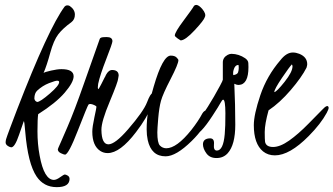

<svg xmlns="http://www.w3.org/2000/svg" viewBox="-20 -615 1360 783"><path d="M264.2 -590.8C256 -594.7 249.2 -593.9 243.7 -588.4C199.7 -529.1 134.9 -388.8 49.3 -167.5C32.7 -124.8 23.3 -99.9 21 -92.8C18.7 -85.6 15.1 -75.9 10.3 -63.7C5.4 -51.5 2.9 -41.6 2.9 -33.9C2.9 -26.3 8.6 -20.2 20 -15.6C22.6 -14.6 24.6 -14.2 25.9 -14.2C35.6 -14.2 46.2 -31.1 57.6 -64.9C69 -98.8 75.5 -117.5 77.1 -121.1C78.8 -121.1 80.7 -106.4 83 -77.1C90.2 9.1 105.6 69.8 129.4 105C148.9 133.6 176 148 210.7 148.2C245.4 148.4 263 137.4 263.7 115.2C263.7 108.7 261.1 104 256.1 101.1C251.1 98.1 247.2 96.7 244.4 96.7C241.6 96.7 235.4 100.3 225.6 107.4C215.8 114.6 207.4 118.3 200.2 118.7C173.2 118.7 153.6 85.4 141.6 19C135.7 -11.9 132.8 -44.7 132.8 -79.3C132.8 -114 133.8 -137.4 135.7 -149.4C183.6 -179.7 219.6 -208.8 243.7 -236.8C267.7 -264.8 279.9 -286.9 280.3 -303.2C280.6 -323.1 264 -333 230.5 -333C219.4 -333 205.2 -331.1 188 -327.1C170.7 -323.2 160.6 -320 157.7 -317.4C166.5 -337.9 175.5 -365.2 184.8 -399.2C194.1 -433.2 204.9 -458.3 217.3 -474.6C229.7 -490.9 247.6 -507.5 271 -524.4C280.8 -531.9 285.6 -542.4 285.4 -555.9C285.2 -569.4 278.2 -581.1 264.2 -590.8ZM221.2 -280.3C221.5 -271.2 208.7 -255.5 182.9 -233.2C157 -210.9 140 -199.5 131.8 -199.2C125 -201.2 121.1 -205.9 120.1 -213.4C120.4 -227.7 124.2 -238.3 131.3 -245.1C146 -258.8 162.1 -269 179.7 -275.9C197.3 -282.7 208.6 -286.1 213.6 -285.9C218.7 -285.7 221.2 -283.9 221.2 -280.3Z M463.9 -307.1V-308.6C463.2 -322.3 454.4 -329.3 437.5 -329.6C427.7 -329.6 419.3 -322.9 412.1 -309.6C410.2 -304.7 408.2 -300.8 406.2 -297.9L393.6 -272.9C386.4 -259 382.3 -251.8 381.3 -251.5C379.7 -252.1 378.9 -254.6 378.9 -258.8L380.4 -273.4C385.3 -296.9 396.2 -330.2 413.1 -373.5C430 -416.8 438.5 -441.2 438.5 -446.8C438.5 -458.2 430.7 -463.9 415 -463.9L402.3 -463.4C393.6 -463.1 388.3 -460.6 386.7 -456.1L321.8 -272.5C296.4 -199.9 274.3 -141.8 255.4 -98.1L228.5 -36.1C220.1 -17.6 215.8 -7.6 215.8 -6.3C215.8 0.5 220 5.9 228.3 9.8C236.6 13.7 242.2 15.6 245.1 15.6C254.6 15.6 272.1 -17.3 297.6 -83C323.2 -148.8 337.6 -183.9 340.8 -188.5C344.7 -192.4 352.5 -191.7 364.3 -186.5C370.1 -183.9 373.1 -181.6 373.3 -179.4C373.5 -177.3 370.7 -163.1 365 -136.7C359.3 -110.4 356.4 -90.8 356.4 -78.1C356.4 -39.4 367.5 -13 389.6 1C398.4 6.5 408.2 9.3 418.9 9.3C452.8 9.3 491.4 -19.2 534.7 -76.2C564.6 -114.9 586.6 -152.2 600.6 -188L605.5 -201.2C607.4 -205.7 608.4 -212.2 608.4 -220.7C608.1 -229.5 605.8 -234 601.6 -234.4C596.4 -234.4 589 -222.2 579.6 -197.8C570.1 -173 544.3 -136.2 502 -87.4C466.8 -46.7 440.1 -26.4 421.9 -26.4C403.6 -26.7 394.2 -46.2 393.6 -85C393.2 -107.7 404.6 -146.5 427.7 -201.2C450.5 -255.9 461.9 -287.1 461.9 -294.9L462.9 -300.8Z M716.8 -450.2C729.5 -450.5 748.5 -464.4 773.9 -491.7C799.3 -519 813.2 -536.9 815.4 -545.4C819.7 -553.9 816.1 -564.9 804.7 -578.6C790.4 -594.9 779.1 -599 771 -590.8C767.7 -584.3 753.9 -564.8 729.5 -532.2C705.1 -499.7 692.9 -479 692.9 -470.2C692.9 -467.6 696.8 -463.5 704.6 -458C711.1 -453.5 715.2 -450.8 716.8 -450.2ZM833.5 -143.6C834.5 -147.5 835 -149.9 835 -150.9C834 -158.4 829.1 -162.8 820.3 -164.1C815.1 -164.1 810.1 -160.2 805.2 -152.3C794.4 -131.8 779.5 -109.4 760.3 -85C720.5 -35.2 686.4 -10.3 657.7 -10.3C647.6 -10.6 639.1 -14.3 632.1 -21.5C625.1 -28.6 621.6 -46.5 621.6 -75.2C621.6 -83.7 622.8 -102.6 625.2 -132.1C627.7 -161.5 631.4 -185.5 636.5 -203.9C641.5 -222.2 654.6 -251.9 675.8 -292.7C696.9 -333.6 707.5 -359.2 707.5 -369.6C707.5 -371.9 705 -375.6 700 -380.6C694.9 -385.7 687 -388.2 676.3 -388.2C654.5 -388.2 631.3 -346.2 606.9 -262.2C587.4 -195.8 577.8 -137.4 578.1 -86.9C578.1 -71.3 579.6 -56.8 582.5 -43.5C592.3 0.5 616.5 22.5 655.3 22.5C683.9 22.5 719.4 1.6 761.7 -40C797.5 -75.2 821.5 -109.7 833.5 -143.6Z M993.2 -341.3C993.2 -345.2 993 -350.7 992.7 -357.9C992.4 -365.1 988.1 -371.6 980 -377.4C962.7 -389.2 944 -395.2 923.8 -395.5C918.9 -395.5 913.7 -394 908.2 -391.1C895.2 -384 888.7 -373.7 888.7 -360.4V-290C888.7 -287.8 884.9 -279.6 877.4 -265.6C844.9 -204.8 811 -151 775.9 -104.5C766.1 -91.5 761.1 -80.1 760.7 -70.3C762 -61.2 767.3 -58.3 776.4 -61.5C780.3 -62.8 788.6 -70 801.3 -83C814 -96 829 -115.9 846.4 -142.6C863.9 -169.3 874.8 -186.9 879.4 -195.6C884 -204.2 887.5 -208.5 890.1 -208.5C896 -208.2 899 -189.8 899.2 -153.3C899.3 -116.9 898.4 -88.4 896.5 -67.9C892.6 -23.3 881.8 -1 864.3 -1C854.8 -1 850.9 -9.3 852.5 -25.9C854.2 -42.5 849 -50.8 836.9 -50.8C818 -50.5 808.3 -42.6 807.6 -27.3C807.6 -15 812.3 -2.4 821.8 10.5C831.2 23.4 845.1 29.7 863.5 29.5C881.9 29.4 897 22.8 908.7 9.8C929.2 -13 939.5 -51.6 939.5 -106C939.5 -160.3 938.2 -216.1 935.5 -273.4C941.4 -270.2 947.6 -268.6 954.1 -268.6C980.1 -269.9 993.2 -294.1 993.2 -341.3ZM931.6 -308.6C931 -310.2 930.7 -313 930.7 -316.9C930.7 -320.8 931.3 -325 932.6 -329.6C936.2 -343.3 942.9 -350.1 952.6 -350.1C953.3 -347.2 953.6 -342.9 953.6 -337.2C953.6 -331.5 952.7 -325.8 950.9 -320.1C949.1 -314.4 942.7 -310.5 931.6 -308.6Z M1098.6 -239.3C1098.6 -247.1 1109 -266.3 1129.6 -296.9C1150.3 -327.5 1163.9 -346 1170.4 -352.5C1172 -349.6 1172.9 -347 1172.9 -344.7C1172.9 -329.4 1162.1 -308.3 1140.6 -281.2C1119.1 -254.2 1105.1 -240.2 1098.6 -239.3ZM1293 -166.5C1292 -165.2 1289.6 -162.8 1285.9 -159.2C1282.1 -155.6 1266.3 -139.5 1238.3 -110.8C1210.3 -82.2 1183.9 -59.2 1159.2 -41.7C1134.4 -24.3 1112.6 -15.6 1093.8 -15.6C1074.9 -15.6 1064 -22.5 1061 -36.1C1060.1 -42 1059.6 -55.5 1059.6 -76.7C1059.6 -97.8 1064.8 -127.3 1075.2 -165C1105.8 -185.5 1135.9 -213.1 1165.5 -247.6C1195.1 -282.1 1216.6 -312.5 1230 -338.9C1231.9 -345.4 1232.9 -350.1 1232.9 -353C1232.9 -372.6 1222.2 -386.7 1200.7 -395.5C1191.6 -399.1 1182.8 -400.9 1174.3 -400.9C1156.7 -400.9 1139.8 -390.5 1123.5 -369.6C1086.8 -327 1059.5 -279.4 1041.7 -226.8C1024 -174.2 1015.1 -133.5 1015.1 -104.5C1015.1 -53.7 1027.7 -18.1 1052.7 2.4C1066.1 13.2 1082.2 18.6 1101.1 18.6C1141.1 18.6 1187.2 -7.8 1239.3 -60.5C1272.1 -93.7 1296.5 -125.2 1312.5 -154.8C1317.7 -164.6 1320.3 -171.5 1320.3 -175.8C1318.4 -187.2 1309.2 -184.1 1293 -166.5Z"/></svg>

Font: Kristi
Style: Medium
Weight: 400
Italic angle: -15°
Version: Version 1.003